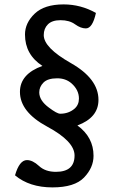

<svg xmlns="http://www.w3.org/2000/svg" viewBox="-20 -751 505 855"><path d="M213.4 83.5Q111.3 83.5 46.9 29.8Q66.4 -38.1 100.1 -38.1Q125.5 -38.1 153.6 -12Q181.6 14.2 229 14.2Q312 14.2 312 -58.6Q312 -121.6 190.4 -187Q68.8 -252.4 68.8 -341.8Q68.8 -421.4 168.9 -457.5Q91.3 -507.8 91.3 -597.2Q91.3 -648.9 134.5 -690.2Q177.7 -731.4 263.2 -731.4Q339.8 -731.4 407.2 -693.4Q392.1 -624.5 362.3 -624.5Q339.4 -624.5 314.2 -642.8Q289.1 -661.1 249.5 -661.1Q211.9 -661.1 193.4 -642.6Q174.8 -624 174.8 -594.7Q174.8 -538.6 295.4 -470.2Q418.5 -400.4 418.5 -306.2Q418.5 -227.1 324.7 -192.4Q396.5 -140.1 396.5 -57.1Q396.5 -4.4 354.2 39.6Q312 83.5 213.4 83.5ZM248 -244.6Q285.6 -244.6 312 -267.1Q331.5 -284.2 331.5 -312Q331.5 -350.6 298.3 -379.9Q272.5 -402.3 234.9 -402.3Q192.4 -402.3 173.6 -383.3Q154.8 -364.3 154.8 -339.8Q154.8 -303.2 198.2 -271.5Q233.9 -244.6 248 -244.6Z"/></svg>

Font: Bainsley
Style: Regular
Weight: 400
Designer: Paul James MIller
Foundry: High-Logic / Made with FontCreator
Version: Version 1.411;March 28, 2021;FontCreator 13.0.0.2683 64-bit